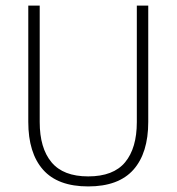

<svg xmlns="http://www.w3.org/2000/svg" viewBox="-20 -659 634 689"><path d="M296.5 10Q187.5 10 134.5 -50Q81.5 -110 81.5 -221.5V-639H122.5V-221Q122.5 -127.5 164.8 -76.8Q207 -26 296.5 -26Q387 -26 429 -76.8Q471 -127.5 471 -221V-639H512V-221.5Q512 -110 458.8 -50Q405.5 10 296.5 10Z"/></svg>

Font: Anek Latin ExtraLight
Style: Regular
Weight: 250
Designer: Yesha Goshar
Foundry: Ek Type
Version: Version 1.003